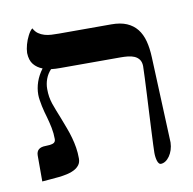

<svg xmlns="http://www.w3.org/2000/svg" viewBox="-73 -691 781 777"><g transform="rotate(-10 317.5 -302.0)"><path d="M192.4 -439.5Q183.1 -439.5 173.8 -439.9Q164.6 -440.4 155.3 -441.4Q140.6 -425.8 133.3 -406Q126 -386.2 126 -365.2Q126 -347.2 128.4 -332.5Q130.9 -317.9 135.5 -303.7Q140.1 -289.6 146.5 -273.9Q152.8 -258.3 160.6 -238.3Q169.4 -215.3 177.2 -194.6Q185.1 -173.8 190.9 -152.8Q196.8 -131.8 200.2 -110.6Q203.6 -89.4 203.6 -65.9Q203.6 -49.8 195.6 -39.3Q187.5 -28.8 174.6 -22Q161.6 -15.1 144.8 -11.5Q127.9 -7.8 109.9 -5.9Q91.8 -3.9 74 -2.7Q56.2 -1.5 41.5 0V-106.4Q41.5 -139.2 80.1 -139.2Q98.6 -139.2 109.9 -143.1Q121.1 -147 121.1 -160.2Q121.1 -183.6 116.5 -206.8Q111.8 -230 105.5 -252.4Q102.5 -262.2 99.1 -274.7Q95.7 -287.1 93 -300.3Q90.3 -313.5 88.4 -325.9Q86.4 -338.4 86.4 -348.6Q86.4 -374.5 95.2 -400.4Q104 -426.3 122.1 -450.2Q100.1 -458.5 86.2 -475.3Q72.3 -492.2 71.3 -522.5Q71.8 -538.6 76.9 -556.9Q82 -575.2 90.3 -591.3Q94.7 -600.1 99.4 -606.7Q104 -613.3 109.4 -617.2Q117.2 -602.5 128.4 -594.7Q139.6 -586.9 153.1 -583Q166.5 -579.1 181.4 -578.4Q196.3 -577.6 211.4 -577.6H427.2Q464.4 -577.6 490 -566.7Q515.6 -555.7 532 -535.2Q548.3 -514.6 556.2 -484.9Q564 -455.1 565.4 -417L580.1 -65.4Q579.6 -49.3 575 -34.9Q570.3 -20.5 562.7 -9.8Q555.2 1 545.7 7.1Q536.1 13.2 526.4 13.2Q522 13.2 518.6 9Q515.1 4.9 512.9 -2Q510.7 -8.8 509.5 -17.6Q508.3 -26.4 508.3 -35.2Q508.3 -43 509.3 -67.6Q510.3 -92.3 512 -126Q513.7 -159.7 515.6 -198.5Q517.6 -237.3 519.5 -273.9Q521.5 -310.5 522.7 -341.3Q523.9 -372.1 524.4 -389.2Q523.9 -406.2 516.4 -416.3Q508.8 -426.3 497.1 -431.4Q485.4 -436.5 470.7 -438Q456.1 -439.5 441.4 -439.5Z"/></g></svg>

Font: Cardo
Style: Bold
Weight: 700
Designer: David J. Perry
Foundry: David J. Perry
Version: Version 1.0011